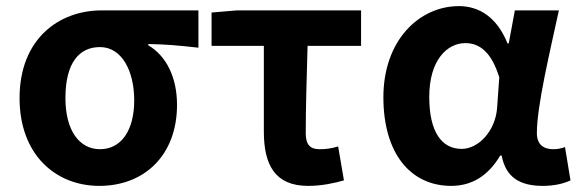

<svg xmlns="http://www.w3.org/2000/svg" viewBox="-20 -594 1893 628"><path d="M305 14C452 14 559 -86 559 -251C559 -341 524 -411 465 -446V-450C524 -449 567 -445 629 -438V-560H312C174 -560 44 -468 44 -273C44 -88 162 14 305 14ZM307 -106C239 -106 194 -168 194 -273C194 -390 240 -440 307 -440C379 -440 419 -361 419 -266C419 -165 375 -106 307 -106Z M988 14C1033 14 1073 5 1105 -4L1086 -115C1063 -108 1045 -106 1025 -106C997 -106 980 -118 980 -158C980 -236 983 -340 986 -444H1161V-560H754L672 -553V-444H843V-164C843 -55 879 14 988 14Z M1456 14C1523 14 1577 -19 1616 -85H1621C1634 -14 1681 14 1755 14C1797 14 1827 5 1846 -4L1828 -113C1815 -108 1802 -106 1790 -106C1759 -106 1736 -120 1736 -159C1736 -248 1779 -426 1808 -560H1664L1644 -452H1640C1605 -539 1546 -574 1481 -574C1352 -574 1234 -463 1234 -276C1234 -93 1322 14 1456 14ZM1490 -107C1425 -107 1384 -162 1384 -277C1384 -398 1443 -453 1502 -453C1550 -453 1588 -422 1613 -341L1606 -242C1601 -167 1546 -107 1490 -107Z"/></svg>

Font: Noto Sans Mono CJK HK
Style: Bold
Weight: 700
Designer: Ryoko NISHIZUKA 西塚涼子 (kana, bopomofo & ideographs); Paul D. Hunt (Latin, Greek & Cyrillic); Sandoll Communications 산돌커뮤니
Foundry: Adobe
Version: Version 2.004;hotconv 1.0.118;makeotfexe 2.5.65603